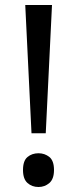

<svg xmlns="http://www.w3.org/2000/svg" viewBox="-20 -734 309 768"><path d="M163 -201H106L81 -714H188ZM72 -54Q72 -91 90 -106Q108 -121 134 -121Q159 -121 177.5 -106Q196 -91 196 -54Q196 -18 177.5 -2Q159 14 134 14Q108 14 90 -2Q72 -18 72 -54Z"/></svg>

Font: Noto Sans Tifinagh Adrar
Style: Regular
Weight: 400
Designer: JamraPatel
Foundry: JamraPatel LLC
Version: Version 2.006; ttfautohint (v1.8.4.7-5d5b)